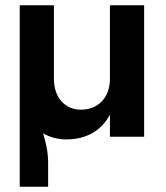

<svg xmlns="http://www.w3.org/2000/svg" viewBox="-20 -520 633 730"><path d="M185 -220V-500H55V190H163V100C163 58 155 24 144 -13C170 2 200 10 233 10C309 10 366 -24 398 -84V0H528V-500H398V-220C398 -150 354 -103 288 -103C226 -103 185 -150 185 -220Z"/></svg>

Font: Goli SemiBold
Style: Regular
Weight: 600
Designer: jaikishan Patel
Foundry: MagicType
Version: Version 1.000;Glyphs 3.2 (3242)